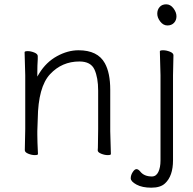

<svg xmlns="http://www.w3.org/2000/svg" viewBox="-20 -713 895 890"><path d="M723 -613Q709 -631 709 -649.5Q709 -668 720 -680.5Q731 -693 750.5 -693Q770 -693 784 -674.5Q798 -656 798 -637.5Q798 -619 786.5 -607Q775 -595 756 -595Q737 -595 723 -613ZM784 -457 782 -364V30Q782 103 745 137Q724 157 681.5 157Q639 157 612.5 142.5Q586 128 586 113.5Q586 99 595 85Q604 71 612.5 71Q621 71 630 82Q648 105 684 105Q704 105 714 84Q724 63 724 31V-364L721 -475Q721 -480 736 -480Q751 -480 767.5 -473.5Q784 -467 784 -457ZM630 82ZM491 -105 494 1Q494 6 479.5 6Q465 6 449 -0.5Q433 -7 433 -16V-17Q434 -25 434 -44L435 -115V-293Q435 -353 418 -390.5Q401 -428 348 -428Q267 -428 212 -369Q157 -310 155 -162Q154 -129 153 -105V-89Q153 -59 156 1Q156 6 141.5 6Q127 6 111 -0.5Q95 -7 95 -17L97 -115V-364L94 -471Q94 -476 108.5 -476Q123 -476 139 -469.5Q155 -463 155 -453V-439Q153 -411 153 -376V-358L162 -373Q194 -425 244 -452.5Q294 -480 344 -480Q433 -480 466 -420Q491 -375 491 -297ZM155 -439Z"/></svg>

Font: LXGW WenKai Lite Light
Style: Regular
Weight: 300
Designer: LXGW / Fontworks Inc.
Foundry: LXGW / Fontworks Inc.
Version: Version 1.511; March 25, 2025